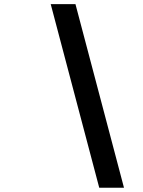

<svg xmlns="http://www.w3.org/2000/svg" viewBox="-20 -772 680 914"><path d="M339.2 -752.4H221.4L452.4 121.6H570.2Z"/></svg>

Font: Linux Libertine Mono O 
Style: Mono Bold Oblique
Weight: 400
Italic angle: -13°
Designer: Philipp H. Poll
Foundry: Philipp H. Poll
Version: Version 5.1.7